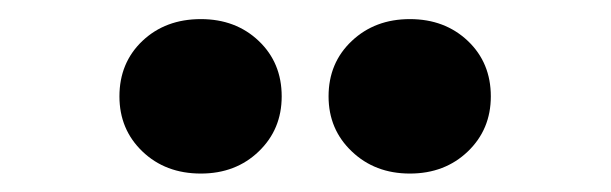

<svg xmlns="http://www.w3.org/2000/svg" viewBox="-20 -763 649 204"><path d="M415.5 -578.6Q378.4 -578.6 353.8 -602.1Q329.1 -625.5 329.1 -660.6Q329.1 -696.3 353.8 -719.5Q378.4 -742.7 415.5 -742.7Q452.6 -742.7 477.1 -719.5Q501.5 -696.3 501.5 -660.6Q501.5 -625.5 477.1 -602.1Q452.6 -578.6 415.5 -578.6ZM193.4 -578.6Q155.8 -578.6 131.3 -602.1Q106.9 -625.5 106.9 -660.6Q106.9 -696.3 131.3 -719.5Q155.8 -742.7 193.4 -742.7Q230.5 -742.7 254.9 -719.5Q279.3 -696.3 279.3 -660.6Q279.3 -625.5 254.9 -602.1Q230.5 -578.6 193.4 -578.6Z"/></svg>

Font: Inter 28pt ExtraBold
Style: Regular
Weight: 800
Designer: Rasmus Andersson
Foundry: rsms
Version: Version 4.001;git-66647c0bb